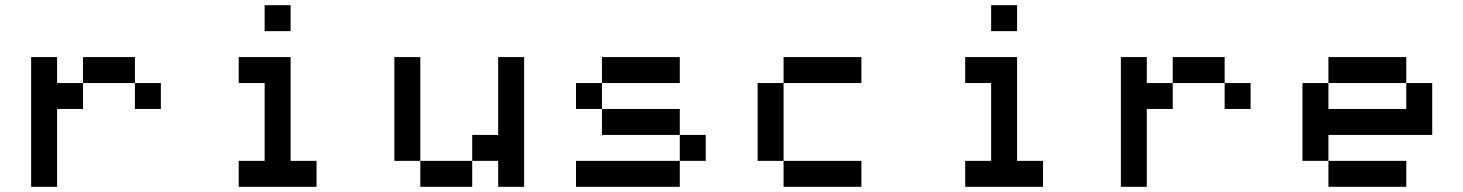

<svg xmlns="http://www.w3.org/2000/svg" viewBox="-20 -720 5640 740"><path d="M200 -500H100V0H200V-300H300V-400H200ZM300 -400H500V-500H300ZM500 -300H600V-400H500Z M1100 -700H1000V-600H1100ZM900 0H1200V-100H1100V-500H900V-400H1000V-100H900Z M1500 -100H1600V-500H1500ZM1600 0H1800V-100H1600ZM1800 -100H1900V0H2000V-500H1900V-200H1800Z M2600 -500H2300V-400H2600ZM2200 0H2600V-100H2200ZM2200 -300H2300V-400H2200ZM2300 -200H2600V-300H2300ZM2600 -100H2700V-200H2600Z M3300 -500H3000V-400H3300ZM2900 -100H3000V-400H2900ZM3000 0H3300V-100H3000Z M3900 -700H3800V-600H3900ZM3700 0H4000V-100H3900V-500H3700V-400H3800V-100H3700Z M4400 -500H4300V0H4400V-300H4500V-400H4400ZM4500 -400H4700V-500H4500ZM4700 -300H4800V-400H4700Z M5400 -500H5100V-400H5400ZM5000 -100H5100V-200H5500V-400H5400V-300H5100V-400H5000ZM5100 0H5400V-100H5100Z"/></svg>

Font: FT88
Style: Regular
Weight: 400
Designer: Ange Degheest & Mandy Elbé
Foundry: Velvetyne Type Foundry
Version: Version 1.000;FEAKit 1.0